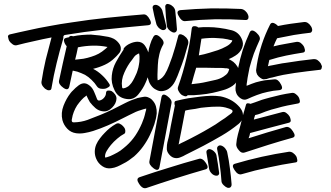

<svg xmlns="http://www.w3.org/2000/svg" viewBox="-20 -915 1728 1002"><path d="M1487.3 -123Q1416 -112.3 1345.7 -96.7Q1275.4 -81.1 1206.1 -60.5Q1185.5 -54.7 1204.1 -27.3Q1221.7 0 1241.2 -5.9Q1310.5 -26.4 1380.9 -41Q1451.2 -56.6 1522.5 -67.4Q1534.2 -68.4 1531.2 -82Q1529.3 -94.7 1525.4 -100.6Q1518.6 -110.4 1508.8 -117.2Q1499 -124 1487.3 -123ZM1166 -119.1Q1164.1 -129.9 1155.3 -140.6Q1146.5 -151.4 1134.8 -155.3Q1125 -158.2 1118.2 -152.3Q1111.3 -146.5 1113.3 -135.7Q1122.1 -94.7 1127 -53.7Q1132.8 -12.7 1135.7 29.3Q1135.7 40 1146.5 50.8Q1156.2 60.5 1166 64.5Q1177.7 67.4 1183.6 61.5Q1189.5 55.7 1188.5 44.9Q1185.5 3.9 1179.7 -37.1Q1174.8 -78.1 1166 -119.1ZM1110.4 -99.6Q1109.4 -112.3 1099.6 -122.1Q1090.8 -131.8 1079.1 -135.7Q1069.3 -138.7 1062.5 -132.8Q1055.7 -127.9 1057.6 -117.2Q1061.5 -95.7 1064.5 -75.2Q1067.4 -54.7 1071.3 -34.2Q1073.2 -22.5 1082 -12.7Q1090.8 -2 1102.5 1Q1113.3 3.9 1119.1 -1Q1126 -6.8 1123 -17.6Q1120.1 -38.1 1117.2 -58.6Q1114.3 -80.1 1110.4 -99.6ZM1017.6 -85.9Q939.5 -64.5 862.3 -40Q785.2 -16.6 708 9.8Q687.5 17.6 706.1 44.9Q720.7 67.4 736.3 67.4Q739.3 67.4 743.2 66.4Q820.3 40 897.5 15.6Q974.6 -8.8 1052.7 -31.2Q1073.2 -37.1 1054.7 -64.5Q1036.1 -91.8 1017.6 -85.9ZM797.9 -323.2Q798.8 -341.8 793.9 -359.4Q789.1 -377 776.4 -390.6Q768.6 -400.4 756.8 -405.3Q746.1 -411.1 733.4 -410.2Q724.6 -409.2 715.8 -407.2Q706.1 -405.3 697.3 -403.3Q663.1 -392.6 630.9 -376Q598.6 -359.4 567.4 -343.8Q551.8 -336.9 536.1 -329.1Q519.5 -322.3 503.9 -315.4Q470.7 -301.8 436.5 -289.1Q403.3 -277.3 366.2 -276.4Q352.5 -275.4 354.5 -290Q357.4 -304.7 359.4 -313.5Q364.3 -331.1 373 -348.6Q381.8 -366.2 393.6 -379.9Q398.4 -386.7 404.3 -392.6Q411.1 -399.4 417 -405.3Q420.9 -408.2 424.8 -411.1Q427.7 -414.1 431.6 -417Q431.6 -417 431.6 -416Q431.6 -416 431.6 -416Q435.5 -408.2 439.5 -399.4Q444.3 -390.6 449.2 -381.8Q461.9 -365.2 478.5 -350.6Q496.1 -335.9 517.6 -334Q543.9 -331.1 565.4 -353.5Q586.9 -375 587.9 -400.4Q587.9 -412.1 580.1 -422.9Q572.3 -433.6 562.5 -439.5Q554.7 -443.4 544.9 -442.4Q534.2 -442.4 533.2 -429.7Q533.2 -417 523.4 -405.3Q513.7 -393.6 500 -390.6Q490.2 -388.7 486.3 -398.4Q482.4 -408.2 479.5 -416Q475.6 -424.8 471.7 -434.6Q467.8 -444.3 461.9 -453.1Q453.1 -465.8 438.5 -474.6Q423.8 -483.4 407.2 -478.5Q398.4 -475.6 390.6 -469.7Q381.8 -462.9 374 -456.1Q368.2 -450.2 361.3 -443.4Q354.5 -437.5 348.6 -429.7Q326.2 -401.4 311.5 -363.3Q296.9 -325.2 305.7 -288.1Q312.5 -262.7 331.1 -243.2Q349.6 -223.6 377 -219.7Q398.4 -216.8 420.9 -220.7Q444.3 -224.6 465.8 -231.4Q504.9 -244.1 543 -260.7Q581.1 -277.3 617.2 -295.9Q634.8 -304.7 652.3 -313.5Q670.9 -322.3 688.5 -331.1Q702.1 -336.9 715.8 -340.8Q729.5 -345.7 743.2 -348.6Q743.2 -344.7 742.2 -339.8Q741.2 -335 739.3 -330.1Q736.3 -315.4 731.4 -299.8Q725.6 -285.2 720.7 -271.5Q706.1 -237.3 686.5 -208Q666 -177.7 639.6 -154.3Q624 -140.6 608.4 -128.9Q592.8 -118.2 574.2 -109.4Q565.4 -104.5 555.7 -100.6Q545.9 -96.7 536.1 -93.8Q535.2 -93.8 533.2 -93.8Q530.3 -92.8 528.3 -92.8Q526.4 -110.4 537.1 -127.9Q547.9 -145.5 558.6 -158.2Q573.2 -175.8 591.8 -191.4Q609.4 -207 629.9 -217.8Q632.8 -220.7 633.8 -225.6Q633.8 -231.4 633.8 -235.4Q632.8 -241.2 629.9 -247.1Q626 -252.9 622.1 -256.8Q615.2 -264.6 604.5 -269.5Q594.7 -274.4 584 -267.6Q568.4 -258.8 553.7 -247.1Q539.1 -235.4 526.4 -221.7Q513.7 -209 502 -193.4Q490.2 -178.7 482.4 -161.1Q474.6 -142.6 474.6 -123Q474.6 -103.5 482.4 -85.9Q492.2 -62.5 513.7 -47.9Q535.2 -33.2 560.5 -37.1Q577.1 -39.1 592.8 -45.9Q608.4 -52.7 622.1 -60.5Q638.7 -68.4 652.3 -78.1Q666 -87.9 679.7 -98.6Q706.1 -122.1 726.6 -150.4Q748 -179.7 762.7 -210.9Q775.4 -237.3 785.2 -265.6Q794.9 -294.9 797.9 -323.2ZM945.3 -804.7Q1025.4 -812.5 1103.5 -814.5Q1182.6 -815.4 1262.7 -810.5Q1273.4 -810.5 1276.4 -820.3Q1278.3 -830.1 1274.4 -837.9Q1270.5 -848.6 1260.7 -857.4Q1250 -867.2 1238.3 -868.2Q1160.2 -872.1 1080.1 -871.1Q1001 -869.1 922.9 -862.3Q896.5 -859.4 912.1 -832Q926.8 -803.7 945.3 -804.7ZM850.6 -782.2Q851.6 -770.5 861.3 -759.8Q871.1 -750 881.8 -746.1Q892.6 -743.2 898.4 -749Q904.3 -754.9 903.3 -764.6Q901.4 -788.1 899.4 -811.5Q896.5 -835 894.5 -858.4Q893.6 -869.1 883.8 -879.9Q874 -889.6 863.3 -892.6Q858.4 -894.5 855.5 -894.5Q849.6 -894.5 846.7 -891.6Q840.8 -885.7 842.8 -875Q843.8 -851.6 845.7 -828.1Q848.6 -805.7 850.6 -782.2ZM794.9 -793.9Q796.9 -783.2 805.7 -772.5Q814.5 -762.7 825.2 -758.8Q835.9 -755.9 842.8 -761.7Q849.6 -766.6 847.7 -778.3Q842.8 -796.9 838.9 -815.4Q834 -834 829.1 -852.5Q827.1 -865.2 818.4 -875Q810.5 -884.8 798.8 -888.7Q789.1 -891.6 781.2 -886.7Q774.4 -880.9 777.3 -870.1Q781.2 -851.6 785.2 -832Q790 -813.5 794.9 -793.9ZM310.5 -721.7Q310.5 -725.6 312.5 -728.5Q314.5 -731.4 318.4 -732.4Q369.1 -740.2 420.9 -748Q471.7 -754.9 523.4 -760.7Q580.1 -766.6 637.7 -772.5Q694.3 -778.3 752 -783.2Q777.3 -785.2 761.7 -813.5Q747.1 -841.8 728.5 -839.8Q633.8 -832 540 -822.3Q446.3 -812.5 352.5 -797.9Q295.9 -790 239.3 -779.3Q182.6 -769.5 127 -756.8Q102.5 -752 78.1 -746.1Q54.7 -740.2 31.2 -735.4Q21.5 -732.4 21.5 -723.6Q21.5 -721.7 22.5 -719.7Q24.4 -708 28.3 -701.2Q34.2 -692.4 44.9 -684.6Q54.7 -676.8 66.4 -678.7Q111.3 -690.4 157.2 -700.2Q203.1 -710.9 249 -719.7Q249 -719.7 249 -719.7Q249 -719.7 249 -719.7Q233.4 -662.1 218.8 -604.5Q205.1 -545.9 196.3 -487.3Q195.3 -475.6 204.1 -463.9Q212.9 -452.1 221.7 -448.2Q229.5 -442.4 239.3 -444.3Q248 -445.3 249 -457Q259.8 -521.5 275.4 -585Q291 -649.4 309.6 -711.9Q310.5 -713.9 310.5 -716.8Q311.5 -719.7 310.5 -721.7ZM822.3 -406.2Q806.6 -322.3 791 -240.2Q775.4 -157.2 759.8 -74.2Q755.9 -55.7 782.2 -36.1Q807.6 -17.6 812.5 -43.9Q828.1 -127 843.8 -210Q859.4 -293 875 -376Q878.9 -394.5 853.5 -413.1Q827.1 -432.6 822.3 -406.2ZM1653.3 -585Q1646.5 -594.7 1636.7 -601.6Q1627.9 -607.4 1615.2 -606.4Q1579.1 -602.5 1543 -597.7Q1506.8 -592.8 1470.7 -586.9Q1453.1 -585 1435.5 -581.1Q1418 -578.1 1400.4 -574.2Q1395.5 -573.2 1389.6 -572.3Q1383.8 -570.3 1377.9 -569.3Q1377.9 -570.3 1378.9 -572.3Q1378.9 -574.2 1379.9 -576.2Q1380.9 -583 1382.8 -589.8Q1383.8 -596.7 1385.7 -602.5Q1385.7 -602.5 1386.7 -602.5Q1387.7 -602.5 1387.7 -602.5Q1430.7 -616.2 1473.6 -625Q1517.6 -633.8 1561.5 -640.6Q1573.2 -642.6 1571.3 -655.3Q1568.4 -668.9 1564.5 -674.8Q1558.6 -683.6 1548.8 -691.4Q1538.1 -698.2 1526.4 -696.3Q1496.1 -691.4 1466.8 -685.5Q1437.5 -680.7 1407.2 -672.9Q1412.1 -684.6 1416 -694.3Q1420.9 -705.1 1425.8 -714.8Q1425.8 -715.8 1426.8 -715.8Q1427.7 -715.8 1428.7 -715.8Q1470.7 -724.6 1513.7 -732.4Q1556.6 -739.3 1599.6 -744.1Q1603.5 -745.1 1606.4 -749Q1608.4 -752.9 1609.4 -756.8Q1609.4 -762.7 1607.4 -768.6Q1605.5 -774.4 1602.5 -778.3Q1596.7 -788.1 1586.9 -794.9Q1577.1 -801.8 1564.5 -799.8Q1530.3 -795.9 1497.1 -791Q1463.9 -786.1 1430.7 -779.3Q1420.9 -790 1408.2 -794.9Q1395.5 -798.8 1389.6 -787.1Q1364.3 -737.3 1346.7 -684.6Q1329.1 -630.9 1320.3 -576.2Q1319.3 -569.3 1318.4 -562.5Q1317.4 -555.7 1316.4 -548.8Q1316.4 -537.1 1322.3 -525.4Q1329.1 -514.6 1339.8 -507.8Q1347.7 -502 1355.5 -501Q1362.3 -501 1372.1 -502.9Q1379.9 -504.9 1386.7 -507.8Q1393.6 -509.8 1401.4 -510.7Q1429.7 -518.6 1459 -524.4Q1488.3 -529.3 1517.6 -534.2Q1550.8 -538.1 1584 -543Q1617.2 -546.9 1650.4 -550.8Q1655.3 -550.8 1657.2 -555.7Q1659.2 -559.6 1659.2 -563.5Q1660.2 -564.5 1660.2 -566.4Q1660.2 -570.3 1658.2 -574.2Q1656.2 -580.1 1653.3 -585ZM1170.9 -539.1Q1167 -531.2 1160.2 -525.4Q1153.3 -519.5 1145.5 -514.6Q1127 -502.9 1104.5 -498Q1081.1 -492.2 1060.5 -488.3Q1040 -483.4 1019.5 -480.5Q1000 -477.5 979.5 -475.6Q985.4 -497.1 991.2 -518.6Q997.1 -540 1003.9 -561.5Q1029.3 -561.5 1054.7 -561.5Q1080.1 -560.5 1106.4 -560.5Q1119.1 -560.5 1131.8 -560.5Q1144.5 -560.5 1157.2 -558.6Q1162.1 -558.6 1164.1 -558.6Q1167 -557.6 1171.9 -556.6Q1171.9 -556.6 1173.8 -555.7Q1174.8 -555.7 1175.8 -554.7Q1175.8 -550.8 1173.8 -546.9Q1172.9 -543 1170.9 -539.1ZM1031.2 -712.9Q1052.7 -715.8 1075.2 -716.8Q1096.7 -717.8 1119.1 -715.8Q1131.8 -714.8 1143.6 -713.9Q1155.3 -711.9 1167 -710Q1172.9 -709 1178.7 -707Q1184.6 -706.1 1189.5 -705.1Q1190.4 -704.1 1191.4 -704.1Q1191.4 -704.1 1192.4 -704.1Q1191.4 -701.2 1190.4 -698.2Q1189.5 -696.3 1187.5 -694.3Q1182.6 -687.5 1174.8 -681.6Q1167 -675.8 1159.2 -671.9Q1139.6 -661.1 1117.2 -653.3Q1095.7 -646.5 1073.2 -639.6Q1059.6 -635.7 1044.9 -631.8Q1031.2 -628.9 1017.6 -626Q1021.5 -647.5 1024.4 -669.9Q1028.3 -691.4 1031.2 -712.9ZM1217.8 -569.3Q1210 -582 1198.2 -591.8Q1186.5 -600.6 1173.8 -606.4Q1183.6 -610.4 1192.4 -615.2Q1201.2 -620.1 1209 -625Q1232.4 -639.6 1243.2 -664.1Q1253.9 -688.5 1240.2 -714.8Q1224.6 -747.1 1190.4 -756.8Q1156.2 -765.6 1124 -769.5Q1095.7 -773.4 1069.3 -773.4Q1042 -774.4 1014.6 -771.5Q1012.7 -772.5 1011.7 -773.4Q1009.8 -774.4 1009.8 -775.4Q1000 -779.3 991.2 -778.3Q982.4 -777.3 980.5 -765.6Q971.7 -688.5 953.1 -611.3Q935.5 -535.2 909.2 -461.9Q905.3 -451.2 912.1 -439.5Q918 -427.7 926.8 -420.9Q931.6 -417 943.4 -413.1Q954.1 -410.2 959 -418Q992.2 -417 1025.4 -420.9Q1058.6 -423.8 1090.8 -430.7Q1117.2 -436.5 1143.6 -444.3Q1169.9 -451.2 1193.4 -466.8Q1198.2 -470.7 1203.1 -474.6Q1208 -478.5 1211.9 -484.4Q1210 -470.7 1209 -456.1Q1208 -442.4 1212.9 -429.7Q1218.8 -413.1 1236.3 -401.4Q1253.9 -389.6 1271.5 -398.4Q1283.2 -403.3 1295.9 -409.2Q1307.6 -414.1 1320.3 -418.9Q1348.6 -429.7 1377 -435.5Q1406.2 -442.4 1435.5 -444.3Q1461.9 -446.3 1446.3 -474.6Q1431.6 -502.9 1412.1 -501Q1387.7 -499 1363.3 -496.1Q1339.8 -492.2 1315.4 -485.4Q1304.7 -482.4 1293 -477.5Q1282.2 -473.6 1271.5 -468.8Q1269.5 -468.8 1268.6 -468.8Q1267.6 -467.8 1266.6 -466.8Q1267.6 -472.7 1267.6 -478.5Q1268.6 -484.4 1269.5 -490.2Q1271.5 -507.8 1275.4 -526.4Q1278.3 -543.9 1282.2 -561.5Q1292 -598.6 1304.7 -634.8Q1318.4 -669.9 1334 -704.1Q1342.8 -721.7 1318.4 -744.1Q1293 -766.6 1283.2 -746.1Q1262.7 -702.1 1247.1 -655.3Q1232.4 -608.4 1222.7 -559.6Q1221.7 -562.5 1220.7 -564.5Q1218.8 -566.4 1217.8 -569.3ZM705.1 -578.1Q703.1 -563.5 698.2 -548.8Q694.3 -534.2 687.5 -521.5Q681.6 -507.8 673.8 -494.1Q667 -481.4 656.2 -470.7Q650.4 -463.9 641.6 -460Q633.8 -455.1 624 -454.1Q623 -454.1 622.1 -454.1Q620.1 -454.1 619.1 -455.1Q618.2 -456.1 618.2 -457Q617.2 -459 617.2 -460Q611.3 -498 628.9 -536.1Q645.5 -574.2 668.9 -602.5Q674.8 -611.3 680.7 -619.1Q687.5 -627.9 696.3 -631.8Q698.2 -633.8 701.2 -634.8Q703.1 -634.8 706.1 -635.7Q709 -622.1 708 -607.4Q708 -591.8 705.1 -578.1ZM961.9 -685.5Q964.8 -698.2 959 -709Q953.1 -719.7 944.3 -725.6Q940.4 -730.5 926.8 -735.4Q913.1 -739.3 910.2 -727.5Q903.3 -700.2 895.5 -672.9Q887.7 -646.5 878.9 -619.1Q870.1 -595.7 861.3 -571.3Q852.5 -546.9 839.8 -526.4Q834 -517.6 826.2 -509.8Q818.4 -502.9 809.6 -498Q807.6 -497.1 806.6 -497.1Q804.7 -497.1 802.7 -496.1Q801.8 -503.9 801.8 -509.8Q801.8 -516.6 801.8 -526.4Q801.8 -539.1 802.7 -551.8Q802.7 -564.5 803.7 -576.2Q804.7 -603.5 811.5 -630.9Q817.4 -657.2 831.1 -681.6Q840.8 -698.2 816.4 -720.7Q792 -743.2 780.3 -722.7Q769.5 -704.1 763.7 -683.6Q756.8 -663.1 753.9 -641.6Q747.1 -662.1 734.4 -679.7Q720.7 -697.3 696.3 -697.3Q676.8 -696.3 658.2 -687.5Q638.7 -678.7 627 -664.1Q625 -662.1 625 -658.2Q624 -655.3 624 -653.3Q624 -653.3 624 -653.3Q623 -653.3 623 -653.3Q602.5 -623 585 -590.8Q567.4 -558.6 563.5 -521.5Q558.6 -482.4 578.1 -443.4Q596.7 -404.3 640.6 -398.4Q678.7 -392.6 703.1 -423.8Q727.5 -454.1 740.2 -484.4Q743.2 -491.2 746.1 -498Q748 -504.9 750 -511.7Q751 -508.8 752 -505.9Q752.9 -502 754.9 -498Q758.8 -481.4 769.5 -467.8Q780.3 -453.1 795.9 -446.3Q811.5 -437.5 827.1 -439.5Q843.8 -441.4 858.4 -450.2Q881.8 -465.8 894.5 -492.2Q907.2 -518.6 916 -543.9Q929.7 -578.1 941.4 -614.3Q952.1 -650.4 961.9 -685.5ZM1193.4 -332Q1192.4 -327.1 1184.6 -321.3Q1176.8 -316.4 1173.8 -313.5Q1164.1 -305.7 1154.3 -298.8Q1144.5 -293 1134.8 -286.1Q1105.5 -264.6 1074.2 -247.1Q1043 -228.5 1011.7 -211.9Q993.2 -202.1 976.6 -193.4Q959 -184.6 941.4 -175.8Q933.6 -171.9 926.8 -168.9Q919.9 -165 912.1 -161.1Q912.1 -162.1 912.1 -163.1Q913.1 -164.1 913.1 -165Q916 -179.7 918.9 -195.3Q921.9 -210 924.8 -224.6Q929.7 -252.9 935.5 -280.3Q941.4 -308.6 946.3 -336.9Q947.3 -338.9 970.7 -342.8Q995.1 -346.7 999 -346.7Q1013.7 -349.6 1028.3 -352.5Q1043 -354.5 1057.6 -355.5Q1084 -358.4 1114.3 -358.4Q1144.5 -359.4 1170.9 -349.6Q1175.8 -348.6 1185.5 -343.8Q1195.3 -339.8 1193.4 -332ZM1500 -429.7Q1472.7 -425.8 1445.3 -419.9Q1417 -413.1 1389.6 -406.2Q1375 -402.3 1361.3 -398.4Q1346.7 -394.5 1332 -388.7Q1322.3 -384.8 1310.5 -380.9Q1299.8 -377 1287.1 -373Q1280.3 -376 1273.4 -376Q1265.6 -376 1263.7 -368.2Q1259.8 -354.5 1255.9 -340.8Q1252 -327.1 1248 -313.5Q1248 -328.1 1240.2 -341.8Q1232.4 -355.5 1221.7 -365.2Q1203.1 -383.8 1179.7 -395.5Q1156.2 -407.2 1130.9 -412.1Q1104.5 -416 1079.1 -415Q1053.7 -414.1 1028.3 -411.1Q995.1 -407.2 962.9 -402.3Q930.7 -396.5 899.4 -388.7Q891.6 -387.7 890.6 -379.9Q889.6 -371.1 892.6 -364.3Q887.7 -336.9 881.8 -310.5Q877 -284.2 871.1 -256.8Q868.2 -243.2 866.2 -228.5Q863.3 -213.9 860.4 -199.2Q857.4 -186.5 853.5 -171.9Q850.6 -158.2 850.6 -143.6Q848.6 -125 863.3 -108.4Q877.9 -90.8 897.5 -89.8Q910.2 -88.9 922.9 -94.7Q936.5 -99.6 947.3 -106.4Q970.7 -118.2 994.1 -129.9Q1018.6 -141.6 1042 -154.3Q1089.8 -179.7 1136.7 -207Q1183.6 -234.4 1225.6 -268.6Q1229.5 -272.5 1234.4 -277.3Q1238.3 -282.2 1241.2 -287.1Q1240.2 -281.2 1238.3 -275.4Q1237.3 -269.5 1235.4 -263.7Q1228.5 -239.3 1221.7 -213.9Q1214.8 -188.5 1212.9 -162.1Q1211.9 -147.5 1226.6 -130.9Q1240.2 -113.3 1256.8 -119.1Q1318.4 -139.6 1380.9 -159.2Q1443.4 -178.7 1506.8 -196.3Q1527.3 -202.1 1508.8 -229.5Q1491.2 -256.8 1471.7 -252Q1422.9 -238.3 1374 -223.6Q1326.2 -209 1277.3 -193.4Q1279.3 -200.2 1282.2 -207Q1284.2 -213.9 1285.2 -220.7Q1336.9 -234.4 1386.7 -248Q1437.5 -261.7 1487.3 -274.4Q1499 -277.3 1497.1 -289.1Q1495.1 -300.8 1491.2 -307.6Q1485.4 -317.4 1474.6 -325.2Q1464.8 -333 1453.1 -330.1Q1416 -320.3 1378.9 -310.5Q1341.8 -300.8 1304.7 -291Q1305.7 -296.9 1307.6 -302.7Q1309.6 -307.6 1311.5 -314.5Q1326.2 -317.4 1338.9 -322.3Q1352.5 -328.1 1366.2 -333Q1380.9 -337.9 1395.5 -342.8Q1409.2 -346.7 1424.8 -350.6Q1451.2 -358.4 1479.5 -364.3Q1507.8 -370.1 1535.2 -375Q1546.9 -377 1544.9 -389.6Q1542 -403.3 1538.1 -409.2Q1532.2 -418 1522.5 -424.8Q1512.7 -432.6 1500 -429.7ZM386.7 -668Q424.8 -675.8 463.9 -676.8Q502.9 -677.7 541 -669.9Q538.1 -667 535.2 -664.1Q532.2 -661.1 528.3 -658.2Q512.7 -644.5 495.1 -634.8Q476.6 -625 457 -619.1Q436.5 -612.3 415 -608.4Q394.5 -605.5 372.1 -603.5Q376 -620.1 379.9 -635.7Q383.8 -652.3 386.7 -668ZM341.8 -463.9Q345.7 -484.4 350.6 -504.9Q354.5 -525.4 359.4 -545.9Q360.4 -546.9 371.1 -543.9Q381.8 -542 383.8 -541Q393.6 -538.1 404.3 -533.2Q414.1 -529.3 423.8 -524.4Q442.4 -513.7 458 -498Q474.6 -482.4 486.3 -463.9Q493.2 -454.1 505.9 -452.1Q517.6 -450.2 528.3 -452.1Q535.2 -453.1 545.9 -460Q557.6 -466.8 550.8 -476.6Q534.2 -502.9 512.7 -522.5Q491.2 -543 465.8 -555.7Q498 -563.5 527.3 -577.1Q556.6 -590.8 580.1 -614.3Q588.9 -622.1 598.6 -633.8Q609.4 -644.5 610.4 -657.2Q612.3 -674.8 599.6 -690.4Q587.9 -705.1 573.2 -712.9Q559.6 -719.7 544.9 -722.7Q529.3 -725.6 515.6 -727.5Q500 -730.5 485.4 -731.4Q470.7 -733.4 455.1 -734.4Q432.6 -734.4 408.2 -732.4Q384.8 -730.5 361.3 -725.6Q354.5 -728.5 348.6 -727.5Q342.8 -726.6 339.8 -720.7Q335 -719.7 331.1 -718.8Q327.1 -717.8 323.2 -716.8Q310.5 -712.9 314.5 -699.2Q317.4 -685.5 328.1 -673.8Q318.4 -628.9 307.6 -584Q297.9 -539.1 288.1 -494.1Q284.2 -475.6 310.5 -457Q335.9 -438.5 341.8 -463.9Z"/></svg>

Font: TroubleSide
Style: Comic
Weight: 400
Designer: Koroletov
Version: 1_5